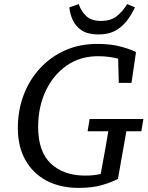

<svg xmlns="http://www.w3.org/2000/svg" viewBox="-20 -900 723 936"><path d="M67 -276Q67 -363 95.5 -437.5Q124 -512 176 -568Q228 -624 298.5 -655Q369 -686 454 -686Q522 -686 572 -672Q622 -658 643 -646L621 -496H559L556 -614Q537 -619 512 -622.5Q487 -626 458 -626Q370 -626 304.5 -580Q239 -534 202.5 -456Q166 -378 166 -281Q166 -160 228.5 -102Q291 -44 395 -44Q418 -44 436 -46Q454 -48 471 -52L479 -96Q487 -137 494 -178Q501 -219 508 -260H407L417 -320H679L669 -260H596L555 -28Q528 -13 480 1.5Q432 16 363 16Q275 16 208.5 -18.5Q142 -53 104.5 -118.5Q67 -184 67 -276ZM460 -732Q409 -732 379 -751.5Q349 -771 335 -801.5Q321 -832 318 -864L364 -880Q373 -850 398 -824Q423 -798 472 -798Q520 -798 549 -821Q578 -844 600 -880L638 -864Q623 -832 600.5 -801.5Q578 -771 544 -751.5Q510 -732 460 -732Z"/></svg>

Font: Source Serif 4 Caption
Style: Italic
Weight: 400
Italic angle: -12°
Designer: Frank Grießhammer
Foundry: Adobe Systems Incorporated
Version: Version 4.004;hotconv 1.0.117;makeotfexe 2.5.65602